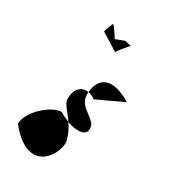

<svg xmlns="http://www.w3.org/2000/svg" viewBox="-164 -854 731 823"><g transform="rotate(30 201.5 -443.0)"><path d="M11 -195C139 -36 230 -152 230 -230C223 -263 209 -289 195 -310C180 -316 163 -324 148 -333C99 -333 11 -257 11 -195ZM134 -722C134 -721 213 -674 218 -669C220 -674 258 -724 265 -726L232 -733L189 -717C187 -722 154 -770 152 -770C149 -770 132 -728 134 -722ZM142 -395C142 -371 169 -348 195 -310C235 -294 289 -292 289 -327C295 -379 205 -384 205 -451C205 -455 204 -460 205 -464C171 -470 142 -446 142 -395ZM205 -464C216 -462 229 -457 240 -448L370 -509C252 -579 210 -525 205 -464ZM218 -669C219 -669 218 -669 218 -669ZM266 -726C266 -726 265 -726 265 -726C265 -726 266 -726 266 -726Z"/></g></svg>

Font: Ampere
Style: SCUltCnd
Weight: 400
Version: Version 1